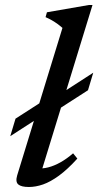

<svg xmlns="http://www.w3.org/2000/svg" viewBox="-20 -736 392 767"><path d="M42 -262 164 -340.5 201.5 -348 352.5 -445.5 331.5 -375.5 187 -282.5 151 -276 21 -192ZM229.5 -624.5Q220.5 -632.5 210.2 -640Q200 -647.5 188 -654.5Q176 -661.5 162 -667.5L167.5 -687L335 -716H349.5L142 -40L128.5 -63.5Q149.5 -61.5 173 -67.5Q196.5 -73.5 221.5 -87.5Q246.5 -101.5 272 -123.5L289 -102.5Q250 -59.5 215.8 -34.5Q181.5 -9.5 152 0.8Q122.5 11 95.5 11Q65 11 53 0.8Q41 -9.5 48.5 -35Z"/></svg>

Font: Newsreader 16pt 16pt Medium
Style: Italic
Weight: 500
Italic angle: -17°
Version: Version 1.003